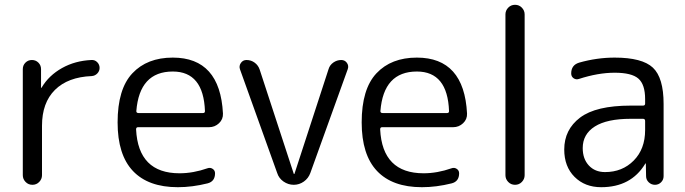

<svg xmlns="http://www.w3.org/2000/svg" viewBox="-20 -770 2855 800"><path d="M75 -40V-482Q75 -498 86 -509Q97 -520 113 -520Q129 -520 140 -509Q151 -498 151 -482V-405Q151 -404 152 -404Q154 -404 154 -406Q184 -456 238.5 -486.5Q293 -517 361 -520Q375 -521 385 -511Q395 -501 395 -487Q395 -474 385.5 -464Q376 -454 362 -453Q263 -449 209 -395.5Q155 -342 155 -246V-40Q155 -24 143.5 -12Q132 0 115 0Q98 0 86.5 -12Q75 -24 75 -40Z M700 -472Q561 -472 548 -307Q548 -299 557 -299H826Q834 -299 834 -307Q828 -472 700 -472ZM721 10Q598 10 534 -57.5Q470 -125 470 -260Q470 -399 531.5 -464.5Q593 -530 700 -530Q897 -530 909 -297Q910 -273 892.5 -256.5Q875 -240 851 -240H555Q547 -240 547 -231Q556 -48 728 -48Q785 -48 845 -69Q856 -73 866 -66.5Q876 -60 876 -48Q876 -14 845 -6Q781 10 721 10Z M1135 -49 980 -481Q975 -495 983.5 -507.5Q992 -520 1007 -520Q1026 -520 1041 -509Q1056 -498 1062 -480L1204 -46Q1204 -45 1205 -45Q1207 -45 1207 -46L1349 -482Q1354 -499 1369 -509.5Q1384 -520 1402 -520Q1417 -520 1425.5 -508Q1434 -496 1429 -482L1273 -49Q1265 -27 1246 -13.5Q1227 0 1204 0Q1181 0 1161.5 -13.5Q1142 -27 1135 -49Z M1717 -472Q1578 -472 1565 -307Q1565 -299 1574 -299H1843Q1851 -299 1851 -307Q1845 -472 1717 -472ZM1738 10Q1615 10 1551 -57.5Q1487 -125 1487 -260Q1487 -399 1548.5 -464.5Q1610 -530 1717 -530Q1914 -530 1926 -297Q1927 -273 1909.5 -256.5Q1892 -240 1868 -240H1572Q1564 -240 1564 -231Q1573 -48 1745 -48Q1802 -48 1862 -69Q1873 -73 1883 -66.5Q1893 -60 1893 -48Q1893 -14 1862 -6Q1798 10 1738 10Z M2086 -40V-710Q2086 -726 2097.5 -738Q2109 -750 2126 -750Q2143 -750 2154.5 -738Q2166 -726 2166 -710V-40Q2166 -24 2154.5 -12Q2143 0 2126 0Q2109 0 2097.5 -12Q2086 -24 2086 -40Z M2608 -275Q2509 -275 2458.5 -243Q2408 -211 2408 -153Q2408 -108 2433.5 -80.5Q2459 -53 2501 -53Q2573 -53 2620.5 -101Q2668 -149 2668 -228V-266Q2668 -275 2659 -275ZM2485 10Q2417 10 2374 -33Q2331 -76 2331 -147Q2331 -230 2397 -280Q2463 -330 2608 -330H2659Q2668 -330 2668 -338V-357Q2668 -418 2640 -442.5Q2612 -467 2541 -467Q2472 -467 2392 -441Q2380 -437 2370 -444Q2360 -451 2360 -464Q2360 -499 2393 -509Q2467 -530 2541 -530Q2656 -530 2700.5 -488Q2745 -446 2745 -337V-36Q2745 -21 2734.5 -10.5Q2724 0 2709 0Q2694 0 2683 -10.5Q2672 -21 2672 -36L2671 -88Q2671 -89 2670 -89Q2668 -89 2668 -87Q2609 10 2485 10Z"/></svg>

Font: Rounded Mplus 1c
Style: Regular
Weight: 400
Version: Version 1.059.20150529